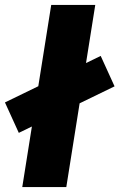

<svg xmlns="http://www.w3.org/2000/svg" viewBox="-75 -756 483 776"><path d="M15 0 132 -736H310L193 0ZM1 -219 -55 -342 332 -530 388 -407Z"/></svg>

Font: Mulish ExtraLight Black
Style: Italic
Weight: 900
Italic angle: -9°
Version: Version 3.603